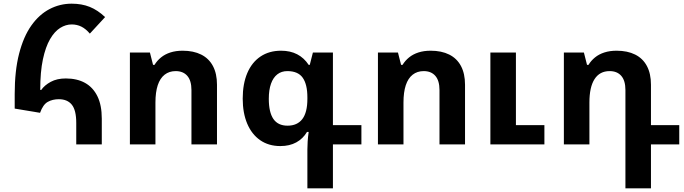

<svg xmlns="http://www.w3.org/2000/svg" viewBox="-20 -786 3723 1045"><path d="M395 0V-117Q395 -186 371 -216Q347 -246 300 -246Q266 -246 240 -231.5Q214 -217 198 -172L60 -195V-274Q60 -401 84 -494Q108 -587 150.5 -647Q193 -707 249.5 -736.5Q306 -766 370 -766Q425 -766 468.5 -748.5Q512 -731 552 -693L469 -603Q447 -629 423 -641Q399 -653 370 -653Q338 -653 307.5 -634Q277 -615 252.5 -573Q228 -531 213.5 -463Q199 -395 199 -297L204 -296Q222 -322 256 -340.5Q290 -359 338 -359Q399 -359 442.5 -335Q486 -311 510 -262.5Q534 -214 534 -140V0Z M687 0V-500H796L813 -433H821Q835 -456 856.5 -473.5Q878 -491 907.5 -500.5Q937 -510 974 -510Q1033 -510 1075 -489Q1117 -468 1139 -426.5Q1161 -385 1161 -325V0H1022V-296Q1022 -347 999.5 -373Q977 -399 936 -399Q901 -399 876 -379.5Q851 -360 838.5 -322Q826 -284 826 -228V0Z M1653 239V28Q1653 8 1654.5 -16Q1656 -40 1660 -68H1651Q1629 -31 1592.5 -11Q1556 9 1506 9Q1442 9 1396 -23Q1350 -55 1325.5 -113Q1301 -171 1301 -249Q1301 -330 1326 -388.5Q1351 -447 1398 -478.5Q1445 -510 1510 -510Q1560 -510 1597.5 -490.5Q1635 -471 1660 -433H1666L1683 -500H1792V-105H1947V0H1792V239ZM1545 -102Q1598 -102 1625.5 -138Q1653 -174 1653 -248V-256Q1653 -327 1627.5 -363Q1602 -399 1544 -399Q1512 -399 1489.5 -381.5Q1467 -364 1455 -330.5Q1443 -297 1443 -248Q1443 -175 1468 -138.5Q1493 -102 1545 -102Z M2037 0V-500H2146L2163 -433H2171Q2185 -456 2206.5 -473.5Q2228 -491 2257.5 -500.5Q2287 -510 2324 -510Q2383 -510 2425 -489Q2467 -468 2489 -426.5Q2511 -385 2511 -325V0H2372V-296Q2372 -347 2349.5 -373Q2327 -399 2286 -399Q2251 -399 2226 -379.5Q2201 -360 2188.5 -322Q2176 -284 2176 -228V0ZM2649 0V-500H2788V-105H2943V0Z M3384 239V-296Q3384 -347 3361.5 -373Q3339 -399 3298 -399Q3244 -399 3216 -355.5Q3188 -312 3188 -228V0H3049V-500H3158L3175 -433H3183Q3197 -456 3218.5 -473.5Q3240 -491 3269.5 -500.5Q3299 -510 3336 -510Q3395 -510 3437 -489Q3479 -468 3501 -426.5Q3523 -385 3523 -325V-105H3677V0H3523V239Z"/></svg>

Font: Noto Sans Armenian
Style: Regular
Weight: 400
Designer: Monotype Design Team
Foundry: Monotype Imaging Inc.
Version: Version 2.007